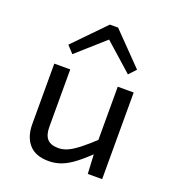

<svg xmlns="http://www.w3.org/2000/svg" viewBox="-136 -854 886 969"><g transform="rotate(20 307.0 -369.5)"><path d="M518.7 0H441.5L434.7 -130.9H433.1V-465.3H518.7ZM446.4 -191.7 460.1 -126.5Q409.3 -76.2 371.6 -47Q333.9 -17.9 301.2 -5.5Q268.5 6.9 232.8 6.9Q161.8 6.9 127.1 -33Q92.3 -72.8 92.3 -141V-465.3H178V-156.3Q178 -114 196.5 -92.7Q215.1 -71.5 256.7 -71.5Q280.3 -71.5 305.3 -82.3Q330.3 -93.2 363.9 -119.5Q397.5 -145.7 446.4 -191.7ZM126.2 -579.3 288.7 -746.3H319.4L322.5 -684.4L161.4 -541.3ZM495.3 -579.3 460 -541.3 299 -684.4 302 -746.3H332.7Z"/></g></svg>

Font: Intel One Mono Light
Style: Regular
Weight: 300
Monospace: yes
Designer: Fred Shallcrass
Foundry: Frere-Jones Type LLC
Version: Version 1.004